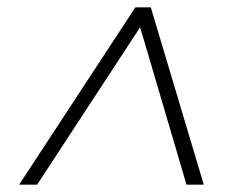

<svg xmlns="http://www.w3.org/2000/svg" viewBox="-20 -720 617 522"><path d="M32 -218 348 -700H390L534 -218H487L361 -646L81 -218Z"/></svg>

Font: DM Sans ExtraLight
Style: Italic
Weight: 250
Italic angle: -10°
Designer: Colophon Foundry, Jonny Pinhorn
Foundry: Colophon Foundry
Version: Version 4.004;gftools[0.9.30]